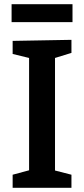

<svg xmlns="http://www.w3.org/2000/svg" viewBox="-20 -891 399 911"><path d="M319 -702V-640L241 -616V-82L319 -62V0H40V-62L118 -83V-616L40 -635V-697ZM35 -871H324V-786H35Z"/></svg>

Font: Bitter Pro SemiBold
Style: Regular
Weight: 600
Designer: Sol Matas, and Bitter project Authors
Foundry: Sol Matas
Version: Version 1.010